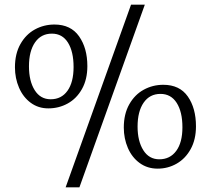

<svg xmlns="http://www.w3.org/2000/svg" viewBox="-20 -802 904 822"><path d="M320 0H261L541 -782H600ZM354 -519Q354 -462 331 -421Q308 -380 270 -359Q232 -338 187 -338Q144 -338 111.5 -362Q79 -386 61.5 -426.5Q44 -467 44 -514Q44 -572 67.5 -613.5Q91 -655 129.5 -676Q168 -697 213 -697Q283 -697 318.5 -646.5Q354 -596 354 -519ZM104 -518Q104 -455 128.5 -416Q153 -377 197 -377Q243 -377 269 -413.5Q295 -450 295 -515Q295 -581 271 -619.5Q247 -658 202 -658Q156 -658 130 -620.5Q104 -583 104 -518ZM819 -261Q819 -205 796.5 -164Q774 -123 736.5 -101.5Q699 -80 655 -80Q611 -80 578 -104Q545 -128 527.5 -168.5Q510 -209 510 -256Q510 -314 533.5 -355.5Q557 -397 595.5 -418Q634 -439 679 -439Q749 -439 784 -389Q819 -339 819 -261ZM569 -260Q569 -198 593.5 -159Q618 -120 662 -120Q708 -120 734.5 -156Q761 -192 761 -257Q761 -323 736.5 -361.5Q712 -400 667 -400Q621 -400 595 -362.5Q569 -325 569 -260Z"/></svg>

Font: Martel UltraLight
Style: Regular
Weight: 250
Designer: Dan Reynolds
Foundry: Dan Reynolds
Version: Version 1.001; ttfautohint (v1.1) -l 5 -r 5 -G 72 -x 0 -D la